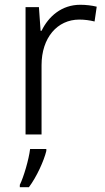

<svg xmlns="http://www.w3.org/2000/svg" viewBox="-20 -563 440 804"><path d="M316 -543C238 -543 183 -494 154 -434H150L143 -533H87V0H154V-290C154 -405 220 -481 312 -481C334 -481 356 -478 376 -473L385 -535C365 -540 340 -543 316 -543ZM174 69V61H106C101 104 79 179 63 211V221H101C134 177 164 110 174 69Z"/></svg>

Font: Noto Sans Thaana Light
Style: Regular
Weight: 300
Designer: David Williams
Foundry: Google Inc.
Version: Version 3.001